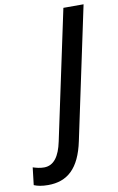

<svg xmlns="http://www.w3.org/2000/svg" viewBox="-248 -767 627 1021"><g transform="rotate(-10 65.0 -257.0)"><path d="M-73 200C31 200 98 142 128 -2L279 -714H170L22 -18C6 59 -25 104 -78 104C-100 104 -119 99 -138 93L-149 187C-130 195 -106 200 -73 200Z"/></g></svg>

Font: Noto Sans Display SemiCondensed Medium
Style: Italic
Weight: 500
Width: 4
Italic angle: -12°
Designer: Monotype Design Team
Foundry: Monotype Imaging Inc.
Version: Version 1.900